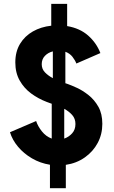

<svg xmlns="http://www.w3.org/2000/svg" viewBox="-20 -860 594 1004"><path d="M241.2 124V1.5Q189.9 -6.8 147 -32Q104 -57.1 74.2 -92.8Q44.4 -128.4 32.2 -168.5L168.9 -227.1Q178.2 -199.2 199.2 -172.9Q220.2 -146.5 250.5 -135.3V-317.4Q243.2 -320.3 236.6 -322.5Q230 -324.7 224.1 -327.1Q180.2 -343.8 142.8 -371.3Q105.5 -398.9 82.8 -439.2Q60.1 -479.5 60.1 -533.7Q60.1 -589.8 84.7 -630.6Q109.4 -671.4 151.9 -695.6Q194.3 -719.7 248 -725.6V-839.8H331.1V-723.6Q397.5 -712.4 440.9 -674.1Q484.4 -635.7 504.9 -582.5L379.4 -527.8Q372.6 -545.4 358.9 -563Q345.2 -580.6 321.8 -589.4V-424.8Q325.2 -423.8 328.6 -422.6Q332 -421.4 335 -420.4Q353 -414.1 382.8 -400.4Q412.6 -386.7 443.1 -362.5Q473.6 -338.4 494.4 -301.8Q515.1 -265.1 515.1 -212.4Q515.1 -158.2 491 -112.8Q466.8 -67.4 423.6 -36.9Q380.4 -6.3 324.2 2V124ZM198.2 -524.4Q198.2 -499 215.3 -481.4Q232.4 -463.9 256.3 -451.2V-591.3Q231 -585 214.6 -567.6Q198.2 -550.3 198.2 -524.4ZM374.5 -211.4Q374.5 -239.7 357.4 -258.8Q340.3 -277.8 315.9 -291V-135.3Q339.8 -143.6 357.2 -162.8Q374.5 -182.1 374.5 -211.4Z"/></svg>

Font: Reddit Sans ExtraBold
Style: Regular
Weight: 800
Designer: Stephen Hutchings
Foundry: Reddit
Version: Version 1.014; ttfautohint (v1.8.4.7-5d5b)